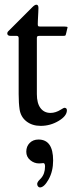

<svg xmlns="http://www.w3.org/2000/svg" viewBox="-20 -529 324 824"><path d="M138.2 -125Q138.2 -85.9 153.8 -65.2Q169.4 -44.4 196.8 -44.4Q218.8 -44.4 241.2 -58.6Q253.9 -66.4 255.9 -66.4Q267.1 -66.4 267.1 -55.7Q267.1 -31.2 231.4 -10Q195.8 11.2 154.8 11.2Q118.2 11.2 93.5 -8.1Q68.8 -27.3 64 -60.1Q60.1 -86.4 60.1 -125V-365.2Q60.1 -375 51.8 -375H25.9Q11.2 -375 11.2 -385.7Q11.2 -387.7 11.7 -388.7Q12.7 -392.1 15.1 -394.5L119.1 -498.5Q129.4 -508.8 136.2 -508.8Q145 -508.8 145 -494.6Q145 -492.7 144.3 -475.6Q143.6 -458.5 142.6 -441.9L142.1 -425.3Q142.1 -418 144.3 -416.5Q146.5 -415 155.8 -415H257.8Q270 -415 270 -411.6Q270 -410.6 268.1 -403.8L264.2 -387.2Q262.2 -377.9 260.5 -376.5Q258.8 -375 249 -375H147.9Q142.1 -375 140.1 -372.8Q138.2 -370.6 138.2 -365.2ZM139.6 260.7Q139.6 257.3 141.4 253.7Q143.1 250 144.8 248Q146.5 246.1 150.1 242.2Q153.8 238.3 155.3 236.8Q173.3 217.3 173.3 185.1Q173.3 170.9 165.5 170.9Q165 170.9 159.7 171.6Q154.3 172.4 147.9 172.4Q126.5 172.4 109.6 158.2Q92.8 144 92.8 122.1Q92.8 99.1 107.4 84.5Q122.1 69.8 145 69.8Q208 69.8 208 159.7Q208 206.1 188.7 240.7Q169.4 275.4 151.4 275.4Q147 275.4 143.3 271.2Q139.6 267.1 139.6 260.7Z"/></svg>

Font: Cooper*
Style: Regular
Weight: 400
Designer: Owen Earl
Foundry: indestructible type*
Version: Version 0.001